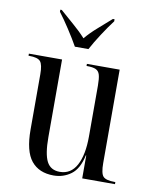

<svg xmlns="http://www.w3.org/2000/svg" viewBox="-86 -831 721 906"><g transform="rotate(10 274.0 -378.0)"><path d="M233 10Q163 10 126 -35.5Q89 -81 89 -185V-449Q89 -496 76 -511Q63 -526 22 -526H19V-536H178V-164Q178 -83 196.5 -47.5Q215 -12 259 -12Q312 -12 339 -62Q366 -112 366 -200V-444Q366 -478 361 -495.5Q356 -513 341.5 -519.5Q327 -526 299 -526H297V-536H454V-89Q454 -39 467.5 -24.5Q481 -10 523 -10H526V0H369V-110H367Q353 -44 316.5 -17Q280 10 233 10ZM227 -606Q208 -640 180 -683Q152 -726 129 -756V-766H136Q164 -741 199 -711Q234 -681 260 -652Q284 -681 318.5 -711Q353 -741 381 -766H389V-756Q366 -726 338 -683Q310 -640 292 -606Z"/></g></svg>

Font: Noto Serif Display Condensed
Style: Regular
Weight: 400
Width: 3
Designer: Monotype Design Team
Foundry: Monotype Imaging Inc.
Version: Version 2.009